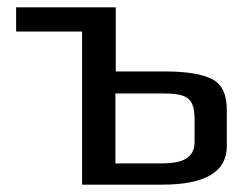

<svg xmlns="http://www.w3.org/2000/svg" viewBox="-20 -504 683 524"><path d="M422 0C540 0 599 -35 599 -105V-205C599 -246 586 -274 559 -288C532 -302 489 -309 430 -309H296V-484H24V-418H204V0ZM416 -58H295V-249H418C487 -249 511 -241 511 -178V-117C511 -65 466 -58 416 -58Z"/></svg>

Font: Gamestation Text
Style: Bold
Weight: 400
Designer: Jonas Hecksher
Foundry: Jonas Hecksher, Playtypeª, e-types AS
Version: Version 1.003